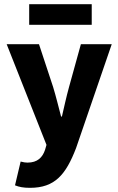

<svg xmlns="http://www.w3.org/2000/svg" viewBox="-20 -709 568 921"><path d="M124 192C243 192 296 129 345 1L516 -497H368L311 -291C298 -244 288 -197 277 -150H273C260 -199 249 -245 235 -291L167 -497H12L203 -14L196 10C184 46 160 71 112 71C102 71 95 70 79 66L52 180C72 188 92 192 124 192ZM120 -590H420V-689H120Z"/></svg>

Font: DAIFUKU Sans
Style: Bold
Weight: 700
Designer: Original font ‘Source Han Sans JP’ : Paul D. Hunt
Foundry: Daifuku
Version: Version 1.000